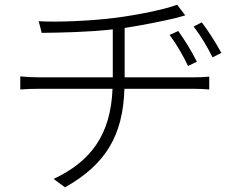

<svg xmlns="http://www.w3.org/2000/svg" viewBox="-20 -760 1040 824"><path d="M745 -627 708 -610C738 -570 766 -521 787 -477L825 -495C802 -542 768 -595 745 -627ZM846 -664 811 -646C841 -607 870 -559 892 -514L930 -533C905 -579 870 -633 846 -664ZM67 -432V-376C89 -378 121 -379 153 -379H463C455 -180 369 -67 210 8L259 44C433 -54 508 -178 514 -379H807C830 -379 859 -378 878 -376V-431C858 -429 827 -428 805 -428H515V-640C593 -652 681 -670 732 -682C746 -686 760 -690 775 -694L740 -740C692 -720 564 -695 479 -684C372 -670 221 -664 146 -669L159 -619C242 -620 360 -622 464 -634V-428H152C122 -428 86 -430 67 -432Z"/></svg>

Font: Noto Sans HK Light
Style: Regular
Weight: 300
Designer: Ryoko NISHIZUKA 西塚涼子 (kana, bopomofo & ideographs); Paul D. Hunt (Latin, Greek & Cyrillic); Sandoll Communications 산돌커뮤니
Foundry: Adobe
Version: Version 2.004;hotconv 1.0.118;makeotfexe 2.5.65603